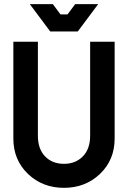

<svg xmlns="http://www.w3.org/2000/svg" viewBox="-20 -903 622 933"><path d="M291 9.8Q186.5 9.8 115.7 -58.1Q44.9 -126 44.9 -230V-700.2H164.1V-243.2Q164.1 -179.2 199 -143.1Q233.9 -106.9 291 -106.9Q347.2 -106.9 382.6 -143.1Q418 -179.2 418 -243.2V-700.2H537.1V-230Q537.1 -126 466.1 -58.1Q395 9.8 291 9.8ZM125 -882.8H236.8L273.9 -833H308.1L345.2 -882.8H457L357.9 -750H224.1Z"/></svg>

Font: Cakra Normal
Style: Regular
Weight: 400
Designer: Lucia Kollert, Vojtech Kollert
Foundry: OoM Type
Version: Version 1.000;Glyphs 3.1.1 (3148)